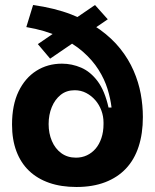

<svg xmlns="http://www.w3.org/2000/svg" viewBox="-20 -731 618 766"><path d="M285 15Q224 15 176.5 -1.5Q129 -18 96 -49.5Q63 -81 45.5 -127.5Q28 -174 28 -234Q28 -312 54 -366Q80 -420 125 -448.5Q170 -477 227 -477Q267 -477 304 -461Q341 -445 369.5 -407Q398 -369 413 -302H425Q421 -337 409 -376Q397 -415 373 -453Q349 -491 311 -524.5Q273 -558 217 -584Q161 -610 85 -623L112 -711Q198 -699 264 -673.5Q330 -648 378.5 -613Q427 -578 460 -536.5Q493 -495 513 -449Q533 -403 541.5 -356.5Q550 -310 550 -264Q550 -198 533 -146Q516 -94 482.5 -58.5Q449 -23 399.5 -4Q350 15 285 15ZM283 -102Q307 -102 327 -111.5Q347 -121 361.5 -138Q376 -155 384.5 -180Q393 -205 393 -236V-242Q393 -267 384.5 -290Q376 -313 360.5 -331Q345 -349 324 -360Q303 -371 278 -371Q245 -371 222 -352.5Q199 -334 186.5 -303.5Q174 -273 174 -236Q174 -199 187 -168.5Q200 -138 224.5 -120Q249 -102 283 -102ZM131 -555 359 -711 410 -654 180 -497Z"/></svg>

Font: Bricolage Grotesque 72pt
Style: Bold
Weight: 700
Designer: Mathieu Triay
Foundry: Atelier Triay
Version: Version 1.001;gftools[0.9.33.dev8+g029e19f]